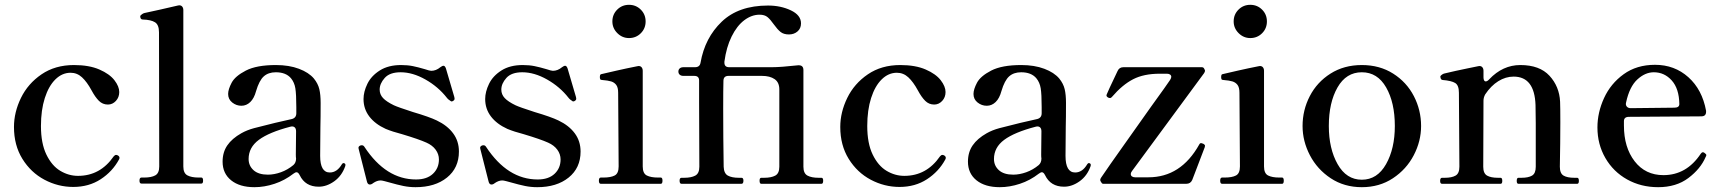

<svg xmlns="http://www.w3.org/2000/svg" viewBox="-20 -763 7156 797"><path d="M38 -236Q38 -297 67 -356.5Q96 -416 152.5 -454.5Q209 -493 287 -493Q350 -493 392.5 -474.5Q435 -456 455 -430Q475 -404 475 -381Q475 -359 461 -344Q447 -329 428 -329Q406 -329 390.5 -344.5Q375 -360 360 -388Q341 -423 320.5 -442Q300 -461 273 -461Q238 -461 210 -433.5Q182 -406 166 -356Q150 -306 150 -240Q150 -168 172.5 -121.5Q195 -75 230 -54Q265 -33 304 -33Q396 -33 452 -114Q457 -120 462 -120Q465 -120 469 -118Q476 -114 476 -108Q476 -104 474 -101Q447 -51 398 -19Q349 13 284 13Q221 13 164.5 -17Q108 -47 73 -103.5Q38 -160 38 -236Z M567 -1Q559 -1 559 -13Q559 -26 567 -26H579Q608 -26 624.5 -35Q641 -44 641 -72L640 -629Q640 -660 623.5 -670.5Q607 -681 572 -682Q562 -682 562 -697Q571 -707 580 -709L644 -723L718 -740L724 -741Q732 -741 736.5 -735.5Q741 -730 741 -721V-72Q741 -44 758 -35Q775 -26 804 -26H816Q823 -26 823 -13Q823 -1 816 -1Z M1414 -78 1413 -73Q1399 -33 1367.5 -10.5Q1336 12 1303 12Q1247 12 1224 -36Q1218 -48 1211 -48Q1206 -48 1198 -42Q1162 -14 1119.5 0Q1077 14 1036 14Q975 14 939.5 -14.5Q904 -43 904 -92Q904 -131 923.5 -159.5Q943 -188 982 -210Q1005 -223 1034.5 -231Q1064 -239 1122 -253Q1168 -263 1192 -269Q1210 -274 1210 -293V-318Q1210 -372 1206 -396.5Q1202 -421 1188 -438Q1167 -463 1125 -463Q1094 -463 1075 -446Q1056 -429 1043 -385Q1035 -355 1019 -339.5Q1003 -324 982 -324Q961 -324 944 -337.5Q927 -351 927 -373Q927 -392 941.5 -419.5Q956 -447 1000.5 -470Q1045 -493 1125 -493Q1180 -493 1221 -477.5Q1262 -462 1283 -437Q1300 -416 1305.5 -393Q1311 -370 1311 -336Q1311 -273 1310 -236L1309 -116Q1309 -47 1349 -47Q1379 -47 1399 -81Q1402 -86 1406 -86Q1409 -86 1411.5 -84Q1414 -82 1414 -78ZM1198 -78Q1209 -88 1209 -105Q1208 -110 1208 -121L1209 -218Q1209 -230 1202.5 -235Q1196 -240 1185 -237Q1097 -214 1054.5 -182.5Q1012 -151 1012 -103Q1012 -75 1032.5 -56.5Q1053 -38 1092 -38Q1118 -38 1146 -48Q1174 -58 1198 -78Z M1515 3Q1506 3 1503 -10L1469 -144L1468 -149Q1468 -156 1476 -159Q1478 -160 1482 -160Q1489 -160 1493 -153Q1582 -18 1707 -18Q1752 -18 1777 -41.5Q1802 -65 1802 -101Q1802 -123 1788.5 -141.5Q1775 -160 1750 -171Q1719 -185 1649 -206Q1610 -216 1581 -228Q1537 -248 1513 -279.5Q1489 -311 1489 -352Q1489 -382 1505 -415Q1521 -448 1556.5 -470.5Q1592 -493 1645 -493Q1672 -493 1694 -488.5Q1716 -484 1743 -476Q1764 -469 1770 -469Q1790 -469 1808 -484Q1816 -490 1821 -490Q1827 -490 1831 -479L1866 -360Q1867 -357 1867 -353Q1867 -347 1859 -343Q1857 -342 1853 -342Q1840 -350 1835 -357Q1799 -403 1746 -433Q1693 -463 1643 -463Q1598 -463 1577 -439.5Q1556 -416 1556 -391Q1556 -371 1570 -356Q1584 -341 1615 -326Q1632 -318 1694 -298Q1762 -278 1793 -263Q1837 -242 1861 -209.5Q1885 -177 1885 -134Q1885 -66 1835.5 -26Q1786 14 1705 14Q1679 14 1654.5 9Q1630 4 1595 -6Q1588 -8 1576.5 -11Q1565 -14 1560 -14Q1545 -14 1529 -3Q1522 3 1515 3Z M2020 3Q2011 3 2008 -10L1974 -144L1973 -149Q1973 -156 1981 -159Q1983 -160 1987 -160Q1994 -160 1998 -153Q2087 -18 2212 -18Q2257 -18 2282 -41.5Q2307 -65 2307 -101Q2307 -123 2293.5 -141.5Q2280 -160 2255 -171Q2224 -185 2154 -206Q2115 -216 2086 -228Q2042 -248 2018 -279.5Q1994 -311 1994 -352Q1994 -382 2010 -415Q2026 -448 2061.5 -470.5Q2097 -493 2150 -493Q2177 -493 2199 -488.5Q2221 -484 2248 -476Q2269 -469 2275 -469Q2295 -469 2313 -484Q2321 -490 2326 -490Q2332 -490 2336 -479L2371 -360Q2372 -357 2372 -353Q2372 -347 2364 -343Q2362 -342 2358 -342Q2345 -350 2340 -357Q2304 -403 2251 -433Q2198 -463 2148 -463Q2103 -463 2082 -439.5Q2061 -416 2061 -391Q2061 -371 2075 -356Q2089 -341 2120 -326Q2137 -318 2199 -298Q2267 -278 2298 -263Q2342 -242 2366 -209.5Q2390 -177 2390 -134Q2390 -66 2340.5 -26Q2291 14 2210 14Q2184 14 2159.5 9Q2135 4 2100 -6Q2093 -8 2081.5 -11Q2070 -14 2065 -14Q2050 -14 2034 -3Q2027 3 2020 3Z M2522 -674Q2522 -703 2542 -723Q2562 -743 2591 -743Q2620 -743 2640 -723Q2660 -703 2660 -674Q2660 -645 2640 -625Q2620 -605 2591 -605Q2563 -605 2542.5 -625.5Q2522 -646 2522 -674ZM2474 0Q2466 0 2466 -13Q2466 -26 2474 -26H2485Q2515 -26 2531.5 -34.5Q2548 -43 2548 -72L2546 -378Q2546 -400 2538 -410.5Q2530 -421 2517 -425Q2504 -429 2479 -431Q2473 -431 2471.5 -434.5Q2470 -438 2470 -444Q2470 -448 2471 -451Q2472 -454 2475 -455Q2496 -460 2540 -470Q2584 -480 2625 -488L2631 -489Q2639 -489 2643.5 -483.5Q2648 -478 2648 -469V-72Q2648 -43 2665 -34.5Q2682 -26 2711 -26H2723Q2730 -26 2730 -13Q2730 0 2723 0Z M3390 -25Q3397 -25 3397 -13Q3397 0 3390 0H3140Q3133 0 3133 -13Q3133 -25 3140 -25H3152Q3181 -25 3198 -34Q3215 -43 3215 -71V-392Q3215 -421 3195.5 -434.5Q3176 -448 3143 -448H3004Q2983 -448 2983 -427Q2982 -394 2982 -312Q2982 -193 2984 -71Q2985 -43 3001.5 -34Q3018 -25 3047 -25H3058Q3066 -25 3066 -13Q3066 0 3058 0H2809Q2801 0 2801 -13Q2801 -25 2809 -25H2820Q2849 -25 2866 -34Q2883 -43 2883 -71L2882 -337V-427V-429Q2882 -448 2862 -448H2817Q2807 -448 2801.5 -453Q2796 -458 2796 -466Q2796 -474 2801.5 -479Q2807 -484 2817 -484H2865Q2885 -484 2888 -503Q2906 -606 2976 -673Q3046 -740 3168 -740Q3221 -740 3263 -720Q3305 -700 3305 -666Q3305 -645 3290.5 -632.5Q3276 -620 3255 -620Q3233 -620 3220 -630.5Q3207 -641 3192 -662Q3178 -682 3166 -692Q3154 -702 3133 -702Q3100 -702 3069.5 -679Q3039 -656 3017 -611.5Q2995 -567 2987 -507V-503Q2987 -484 3007 -484H3183Q3221 -484 3293 -492H3296Q3315 -492 3315 -472V-71Q3315 -43 3332 -34Q3349 -25 3378 -25Z M3468 -236Q3468 -297 3497 -356.5Q3526 -416 3582.5 -454.5Q3639 -493 3717 -493Q3780 -493 3822.5 -474.5Q3865 -456 3885 -430Q3905 -404 3905 -381Q3905 -359 3891 -344Q3877 -329 3858 -329Q3836 -329 3820.5 -344.5Q3805 -360 3790 -388Q3771 -423 3750.5 -442Q3730 -461 3703 -461Q3668 -461 3640 -433.5Q3612 -406 3596 -356Q3580 -306 3580 -240Q3580 -168 3602.5 -121.5Q3625 -75 3660 -54Q3695 -33 3734 -33Q3826 -33 3882 -114Q3887 -120 3892 -120Q3895 -120 3899 -118Q3906 -114 3906 -108Q3906 -104 3904 -101Q3877 -51 3828 -19Q3779 13 3714 13Q3651 13 3594.5 -17Q3538 -47 3503 -103.5Q3468 -160 3468 -236Z M4508 -78 4507 -73Q4493 -33 4461.5 -10.5Q4430 12 4397 12Q4341 12 4318 -36Q4312 -48 4305 -48Q4300 -48 4292 -42Q4256 -14 4213.5 0Q4171 14 4130 14Q4069 14 4033.5 -14.5Q3998 -43 3998 -92Q3998 -131 4017.5 -159.5Q4037 -188 4076 -210Q4099 -223 4128.5 -231Q4158 -239 4216 -253Q4262 -263 4286 -269Q4304 -274 4304 -293V-318Q4304 -372 4300 -396.5Q4296 -421 4282 -438Q4261 -463 4219 -463Q4188 -463 4169 -446Q4150 -429 4137 -385Q4129 -355 4113 -339.5Q4097 -324 4076 -324Q4055 -324 4038 -337.5Q4021 -351 4021 -373Q4021 -392 4035.5 -419.5Q4050 -447 4094.5 -470Q4139 -493 4219 -493Q4274 -493 4315 -477.5Q4356 -462 4377 -437Q4394 -416 4399.5 -393Q4405 -370 4405 -336Q4405 -273 4404 -236L4403 -116Q4403 -47 4443 -47Q4473 -47 4493 -81Q4496 -86 4500 -86Q4503 -86 4505.5 -84Q4508 -82 4508 -78ZM4292 -78Q4303 -88 4303 -105Q4302 -110 4302 -121L4303 -218Q4303 -230 4296.5 -235Q4290 -240 4279 -237Q4191 -214 4148.5 -182.5Q4106 -151 4106 -103Q4106 -75 4126.5 -56.5Q4147 -38 4186 -38Q4212 -38 4240 -48Q4268 -58 4292 -78Z M4904 0H4559Q4556 0 4553.5 -3Q4551 -6 4549 -10Q4547 -14 4547 -16Q4547 -20 4551 -26Q4582 -72 4645 -160.5Q4708 -249 4758 -320Q4826 -414 4837 -431Q4842 -439 4842 -444Q4842 -450 4837 -453.5Q4832 -457 4824 -457H4794Q4728 -457 4683.5 -434Q4639 -411 4596 -361Q4592 -356 4588 -356Q4584 -356 4580 -358Q4573 -362 4573 -367L4574 -371Q4577 -380 4619 -468Q4626 -484 4643 -484H4969Q4973 -484 4975.5 -482Q4978 -480 4980 -475Q4982 -472 4982 -469Q4982 -465 4978 -459L4679 -53Q4674 -47 4674 -40Q4674 -34 4679 -30.5Q4684 -27 4692 -27H4747Q4882 -27 4958 -163Q4961 -169 4966 -169Q4976 -167 4979 -163Q4982 -162 4982 -158L4981 -152Q4972 -130 4939 -42Q4937 -38 4929 -16Q4922 0 4904 0Z M5101 -674Q5101 -703 5121 -723Q5141 -743 5170 -743Q5199 -743 5219 -723Q5239 -703 5239 -674Q5239 -645 5219 -625Q5199 -605 5170 -605Q5142 -605 5121.5 -625.5Q5101 -646 5101 -674ZM5053 0Q5045 0 5045 -13Q5045 -26 5053 -26H5064Q5094 -26 5110.5 -34.5Q5127 -43 5127 -72L5125 -378Q5125 -400 5117 -410.5Q5109 -421 5096 -425Q5083 -429 5058 -431Q5052 -431 5050.5 -434.5Q5049 -438 5049 -444Q5049 -448 5050 -451Q5051 -454 5054 -455Q5075 -460 5119 -470Q5163 -480 5204 -488L5210 -489Q5218 -489 5222.5 -483.5Q5227 -478 5227 -469V-72Q5227 -43 5244 -34.5Q5261 -26 5290 -26H5302Q5309 -26 5309 -13Q5309 0 5302 0Z M5387 -240Q5387 -306 5417 -364Q5447 -422 5503 -457.5Q5559 -493 5633 -493Q5707 -493 5763 -457.5Q5819 -422 5849 -364Q5879 -306 5879 -240Q5879 -177 5848.5 -118.5Q5818 -60 5762 -23Q5706 14 5633 14Q5560 14 5504 -23Q5448 -60 5417.5 -118.5Q5387 -177 5387 -240ZM5770 -240Q5770 -337 5734 -400Q5698 -463 5633 -463Q5568 -463 5532 -400Q5496 -337 5496 -240Q5496 -146 5532.5 -81.5Q5569 -17 5633 -17Q5697 -17 5733.5 -81.5Q5770 -146 5770 -240Z M6527 -25Q6534 -25 6534 -12Q6534 0 6527 0H6283Q6276 0 6276 -12Q6276 -25 6283 -25H6296Q6324 -25 6339.5 -34Q6355 -43 6355 -71V-251L6354 -327Q6350 -445 6263 -445Q6230 -445 6199.5 -426Q6169 -407 6145 -371Q6138 -358 6138 -345L6137 -71Q6137 -43 6153 -34Q6169 -25 6198 -25H6209Q6216 -25 6216 -12Q6216 0 6209 0H5966Q5958 0 5958 -12Q5958 -25 5966 -25H5978Q6006 -25 6022 -34Q6038 -43 6038 -71L6036 -378Q6036 -409 6020.5 -418.5Q6005 -428 5968 -431Q5959 -432 5959 -447Q5967 -456 5976 -458Q5996 -463 6021.5 -468.5Q6047 -474 6071 -479Q6098 -484 6115 -488L6121 -489Q6129 -489 6133.5 -483.5Q6138 -478 6138 -469V-442Q6138 -434 6140.5 -429.5Q6143 -425 6147 -425Q6154 -425 6162 -434Q6218 -493 6291 -493Q6371 -493 6412 -448.5Q6453 -404 6456 -341Q6457 -320 6457 -256Q6457 -176 6455 -71Q6455 -43 6470.5 -34Q6486 -25 6515 -25Z M7063 -119Q7063 -116 7060 -111Q7039 -62 6988.5 -24Q6938 14 6863 14Q6792 14 6734.5 -18Q6677 -50 6644 -107Q6611 -164 6611 -234Q6611 -296 6638.5 -356Q6666 -416 6720 -455Q6774 -494 6850 -494Q6931 -494 6988.5 -442.5Q7046 -391 7062 -303V-299Q7062 -280 7042 -280L6742 -278Q6721 -278 6721 -260V-242Q6721 -151 6765.5 -93.5Q6810 -36 6885 -36Q6981 -36 7040 -125Q7044 -131 7049 -131Q7053 -131 7057 -127Q7063 -123 7063 -119ZM6730 -338 6729 -332Q6729 -324 6734.5 -319Q6740 -314 6749 -314L6930 -316Q6951 -316 6951 -331Q6950 -395 6919.5 -429Q6889 -463 6845 -463Q6809 -463 6776.5 -433Q6744 -403 6730 -338Z"/></svg>

Font: Shippori Mincho B1 SemiBold
Style: Regular
Weight: 600
Designer: FONTDASU
Foundry: FONTDASU / Google Inc. / but / Adobe
Version: Version 3.110; ttfautohint (v1.8.3)